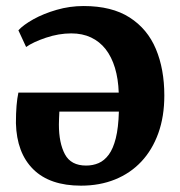

<svg xmlns="http://www.w3.org/2000/svg" viewBox="-20 -586 581 621"><path d="M242 14.5Q141 14.5 87.5 -38.5Q34 -91.5 31.5 -187.5Q31.5 -220 33.5 -244Q35.5 -268 39.5 -286.5H364Q362.5 -331 351.8 -366.5Q341 -402 321.8 -426.8Q302.5 -451.5 274.5 -464.8Q246.5 -478 210.5 -478Q170 -478 128.5 -464Q87 -450 64.5 -434L39.5 -488Q55.5 -505.5 88.2 -523.8Q121 -542 163.2 -554.2Q205.5 -566.5 250.5 -566.5Q341.5 -566.5 399.2 -529.5Q457 -492.5 484.2 -427.5Q511.5 -362.5 511.5 -277Q511.5 -209 492 -155Q472.5 -101 437 -63.2Q401.5 -25.5 352 -5.5Q302.5 14.5 242 14.5ZM258.5 -50.5Q280.5 -50.5 299 -58.5Q317.5 -66.5 331.8 -85.8Q346 -105 354.5 -138.8Q363 -172.5 364.5 -225H172Q171.5 -214.5 171 -203Q170.5 -191.5 170.5 -183Q170.5 -123.5 190 -87Q209.5 -50.5 258.5 -50.5Z"/></svg>

Font: Merriweather Light 18pt
Style: Bold
Weight: 700
Version: Version 2.100